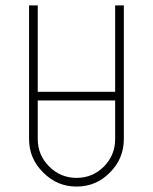

<svg xmlns="http://www.w3.org/2000/svg" viewBox="-20 -687 562 707"><path d="M404 -317H119V-175Q119 -116 161 -74Q203 -32 262 -32Q321 -32 363 -74Q404 -116 404 -175ZM404 -349V-667H436V-175Q436 -103 385 -52Q334 0 262 0Q190 0 139 -52Q87 -103 87 -175V-667H119V-349Z"/></svg>

Font: Zector
Style: Regular
Weight: 400
Designer: GGBot
Version: 0.72